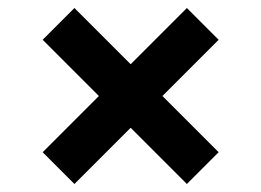

<svg xmlns="http://www.w3.org/2000/svg" viewBox="-20 -557 656 482"><path d="M449.1 -95.1 87.1 -457.1 166.9 -536.9 528.9 -174.9ZM166.9 -95.1 87.1 -174.9 449.1 -536.9 528.9 -457.1Z"/></svg>

Font: Kufam
Style: Regular
Weight: 400
Designer: Wael Morcos, Artur Schmal
Foundry: Original Type
Version: Version 1.301; ttfautohint (v1.8.3)